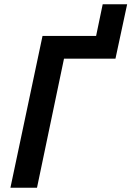

<svg xmlns="http://www.w3.org/2000/svg" viewBox="-20 -883 618 903"><path d="M29 0 180 -714H432L463 -863H578L523 -607H281L154 0Z"/></svg>

Font: Noto Sans Display SemiBold
Style: Italic
Weight: 600
Italic angle: -12°
Designer: Monotype Design Team
Foundry: Monotype Imaging Inc.
Version: Version 2.003